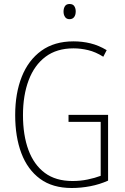

<svg xmlns="http://www.w3.org/2000/svg" viewBox="-20 -931 624 961"><path d="M323 -356H521V-27Q479 -8 432 1Q385 10 339 10Q243 10 180.5 -36Q118 -82 87 -164Q56 -246 56 -355Q56 -464 89 -547Q122 -630 187 -677Q252 -724 348 -724Q392 -724 433 -714Q474 -704 514 -680L497 -647Q459 -671 421.5 -680Q384 -689 348 -689Q264 -689 208 -647Q152 -605 123.5 -529.5Q95 -454 95 -355Q95 -254 122.5 -180Q150 -106 204.5 -65.5Q259 -25 343 -25Q382 -25 418.5 -32.5Q455 -40 484 -51V-321H323ZM328 -911Q345 -911 352 -900Q359 -889 359 -874Q359 -856 351 -845.5Q343 -835 328 -835Q313 -835 305.5 -846Q298 -857 298 -873Q298 -889 305 -900Q312 -911 328 -911Z"/></svg>

Font: Noto Sans Sinhala Condensed ExtraLight
Style: Regular
Weight: 200
Width: 3
Designer: Jelle Bosma - Monotype Design Team
Foundry: Monotype Imaging Inc.
Version: Version 2.006; ttfautohint (v1.8.4.7-5d5b)